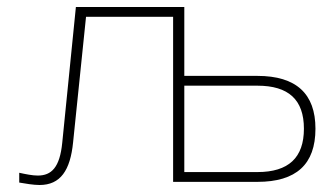

<svg xmlns="http://www.w3.org/2000/svg" viewBox="-20 -520 953 549"><path d="M189 -113 226 -472H475V0H716C827 0 882 -50 882 -152C882 -252 827 -303 716 -303H507V-500H197L158 -112C151 -41 127 -18 88 -18C73 -18 53 -22 35 -26V2C52 5 76 9 93 9C153 9 181 -33 189 -113ZM507 -28V-275H716C805 -275 849 -235 849 -152C849 -69 805 -28 716 -28Z"/></svg>

Font: LT Wave Text Thin
Style: Regular
Weight: 100
Designer: Daniel Lyons
Version: Version 2.5 (Glyphs App)